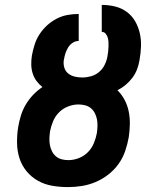

<svg xmlns="http://www.w3.org/2000/svg" viewBox="-20 -755 640 783"><path d="M257 8Q224 8 192.5 2.5Q161 -3 134.5 -18Q108 -33 88.5 -56.5Q69 -80 59.5 -109.5Q50 -139 49.5 -171.5Q49 -204 54 -236Q58 -260 65 -283Q72 -306 84.5 -327.5Q97 -349 114.5 -367.5Q132 -386 153 -400Q140 -410 129.5 -424Q119 -438 113.5 -455Q108 -472 107.5 -490.5Q107 -509 110 -528Q114 -550 121 -572.5Q128 -595 141 -615Q154 -635 172 -651.5Q190 -668 211.5 -679Q233 -690 255.5 -694Q278 -698 301 -698V-588Q288 -588 276.5 -580.5Q265 -573 258 -561.5Q251 -550 247 -538Q243 -526 241 -513Q241 -512 240.5 -511Q240 -510 240 -509Q238 -493 242.5 -478.5Q247 -464 258.5 -455Q270 -446 285 -442.5Q300 -439 315 -439Q333 -439 351 -444Q369 -449 383.5 -461Q398 -473 406.5 -490Q415 -507 418 -524Q420 -534 421 -544Q422 -554 422.5 -563.5Q423 -573 422.5 -582.5Q422 -592 419.5 -601Q417 -610 411 -617.5Q405 -625 395 -625V-735Q423 -735 449.5 -728.5Q476 -722 497 -706.5Q518 -691 531 -668.5Q544 -646 550 -620Q556 -594 555 -566Q554 -538 549 -510Q546 -491 539 -472.5Q532 -454 520 -438Q508 -422 492.5 -409Q477 -396 459 -387Q477 -369 488.5 -347Q500 -325 505 -300Q510 -275 509.5 -248.5Q509 -222 505 -195Q500 -167 490.5 -139Q481 -111 463.5 -86.5Q446 -62 421.5 -43Q397 -24 369.5 -12.5Q342 -1 313.5 3.5Q285 8 257 8ZM259 -102Q280 -102 301 -110Q322 -118 338 -134Q354 -150 362.5 -170.5Q371 -191 375 -212Q377 -226 377.5 -240.5Q378 -255 375.5 -268Q373 -281 367 -293Q361 -305 351 -313.5Q341 -322 327.5 -325.5Q314 -329 300 -329Q279 -329 258 -321Q237 -313 221 -297Q205 -281 196.5 -260.5Q188 -240 184 -219Q182 -205 181.5 -191Q181 -177 183.5 -163.5Q186 -150 192 -138Q198 -126 208 -117.5Q218 -109 231 -105.5Q244 -102 259 -102Z"/></svg>

Font: Iosevka SS04 XBd Ex Obl
Style: Regular
Weight: 800
Width: 7
Italic angle: -9°
Monospace: yes
Designer: Belleve Invis
Foundry: Belleve Invis
Version: Version 19.0.0; ttfautohint (v1.8.4)